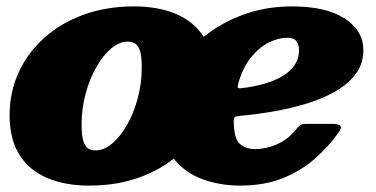

<svg xmlns="http://www.w3.org/2000/svg" viewBox="-20 -560 1176 600"><path d="M10 -200Q10 -125 40.8 -76.2Q71.5 -27.5 127.5 -3.8Q183.5 20 259 20Q345.5 20 417 -6Q488.5 -32 540.2 -78.8Q592 -125.5 620 -187.2Q648 -249 648 -320Q648 -395 617.2 -443.8Q586.5 -492.5 530.5 -516.2Q474.5 -540 399 -540Q312.5 -540 241 -514Q169.5 -488 117.8 -441.2Q66 -394.5 38 -333Q10 -271.5 10 -200ZM235 -170Q235 -220.5 247.5 -267Q260 -313.5 281 -350.2Q302 -387 327.5 -408.5Q353 -430 379 -430Q393.5 -430 403.2 -423.2Q413 -416.5 418 -399.2Q423 -382 423 -350Q423 -300 410.5 -253.2Q398 -206.5 377 -169.8Q356 -133 330.5 -111.5Q305 -90 279 -90Q264.5 -90 254.8 -96.8Q245 -103.5 240 -120.8Q235 -138 235 -170ZM485.5 -190Q485.5 -114.5 520 -68.2Q554.5 -22 610.2 -1Q666 20 730.5 20Q807.5 20 865.2 -3.8Q923 -27.5 965.2 -65.2Q1007.5 -103 1037.5 -145Q1048.5 -160 1043.8 -166.5Q1039 -173 1017 -173H940Q923.5 -173 917.5 -168.2Q911.5 -163.5 905 -155.5Q886.5 -132 864.2 -118.8Q842 -105.5 819.2 -99.8Q796.5 -94 777.5 -94Q748.5 -94 729.5 -110.5Q710.5 -127 710.5 -182.5Q710.5 -190 713 -193.2Q715.5 -196.5 724.5 -197.5Q772 -201.5 825.8 -210.2Q879.5 -219 930.8 -234Q982 -249 1023.8 -272Q1065.5 -295 1090.5 -327.2Q1115.5 -359.5 1115.5 -403Q1115.5 -464.5 1057.2 -502.2Q999 -540 892.5 -540Q806 -540 731.8 -511Q657.5 -482 602.2 -432.5Q547 -383 516.2 -320.2Q485.5 -257.5 485.5 -190ZM736 -284.5Q725.5 -283 723.5 -286.2Q721.5 -289.5 725 -301Q740 -351.5 765.8 -382.5Q791.5 -413.5 821.2 -427.8Q851 -442 877.5 -442Q899.5 -442 907 -430.2Q914.5 -418.5 914.5 -404Q914.5 -377 900.5 -356.5Q886.5 -336 861.8 -321.5Q837 -307 804.8 -298Q772.5 -289 736 -284.5Z"/></svg>

Font: Besley Black
Style: Italic
Weight: 900
Italic angle: -13°
Designer: Owen Earl
Foundry: indestructible type*
Version: Version 2.001